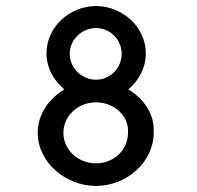

<svg xmlns="http://www.w3.org/2000/svg" viewBox="-20 -605 652 636"><path d="M298 -266C358 -266 408 -221 404 -165C404 -109 358 -64 298 -64C238 -64 190 -109 190 -165C190 -221 238 -266 298 -266ZM193 -309C141 -277 105 -226 105 -165C105 -66 199 11 298 11C397 11 489 -66 489 -165C493 -225 458 -277 405 -309C440 -338 463 -380 463 -428C463 -517 384 -585 298 -585C212 -585 134 -517 134 -428C134 -381 157 -339 193 -309ZM211 -427C211 -473 250 -512 298 -512C346 -512 383 -473 383 -427C383 -380 346 -341 298 -341C250 -341 211 -380 211 -427Z"/></svg>

Font: Charger Monospace
Style: Regular
Weight: 400
Designer: Jasper
Foundry: Cannot Into Space Fonts
Version: Version 0.980